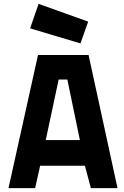

<svg xmlns="http://www.w3.org/2000/svg" viewBox="-20 -975 644 995"><path d="M24 0 177 -690H439L589 0H451L420 -116H188L162 0ZM284 -563 217 -249H394L329 -563ZM180 -955 437 -863 397 -750 136 -828Z"/></svg>

Font: TitilliumText22L Xb
Style: Bold
Weight: 400
Designer: Campivisivi
Foundry: Campivisivi
Version: 1.000